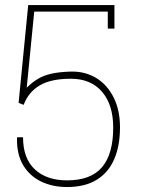

<svg xmlns="http://www.w3.org/2000/svg" viewBox="-20 -731 558 761"><path d="M245.6 10.3Q188 10.3 142.6 -11.7Q97.2 -33.7 71.5 -76.9Q45.9 -120.1 47.4 -184.1L48.3 -187H71.3Q71.3 -103 118.2 -59.6Q165 -16.1 245.6 -16.1Q340.3 -16.1 384.5 -68.4Q428.7 -120.6 428.7 -225.6Q428.7 -315.4 384.5 -367.2Q340.3 -418.9 260.7 -418.9Q182.6 -418.9 137.9 -392.8Q93.3 -366.7 73.7 -315.4L53.7 -323.2L91.8 -710.9H433.6V-617.7H407.2V-685.1H115.7L85.9 -383.3Q106.4 -403.8 128.9 -417.5Q150.9 -431.2 181.9 -438.5Q212.9 -445.8 260.3 -447.3Q316.9 -448.7 361.3 -421.9Q405.3 -395 430.4 -344.7Q455.6 -294.4 455.6 -226.6Q455.6 -153.3 433.1 -101.1Q410.6 -47.9 364 -18.8Q317.4 10.3 245.6 10.3Z"/></svg>

Font: Battambang Thin
Style: Regular
Weight: 100
Designer: Danh Hong
Version: Version 8.002; ttfautohint (v1.8.3)